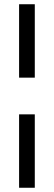

<svg xmlns="http://www.w3.org/2000/svg" viewBox="-20 -756 254 905"><path d="M144 129H70V-217H144ZM144 -390H70V-736H144Z"/></svg>

Font: Wix Madefor Display
Style: Regular
Weight: 400
Designer: Dalton Maag Ltd
Foundry: Dalton Maag Ltd
Version: Version 3.100